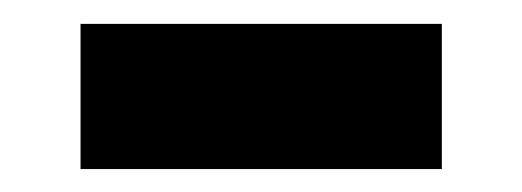

<svg xmlns="http://www.w3.org/2000/svg" viewBox="-20 -369 446 164"><path d="M48.8 -224.6V-348.6H357.4V-224.6Z"/></svg>

Font: Post No Bills Colombo ExtraBold
Style: Regular
Weight: 800
Designer: Kosala Senevirathne, Siva Puranthara, Lasantha Premarathna, Tharique Azeez
Foundry: Mooniak
Version: Version 1.220 ; ttfautohint (v1.6)